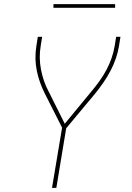

<svg xmlns="http://www.w3.org/2000/svg" viewBox="-20 -914 640 934"><path d="M233 0 282 -293 197 -461Q184 -487 174.5 -514Q165 -541 159 -570Q153 -599 152.5 -629.5Q152 -660 157 -691L164 -735H185L178 -691Q173 -661 173.5 -632Q174 -603 179.5 -575Q185 -547 194 -520.5Q203 -494 216 -470L295 -312L427 -472Q447 -496 465.5 -522Q484 -548 498.5 -575.5Q513 -603 523 -632Q533 -661 538 -691L545 -735H566L559 -691Q554 -660 543.5 -629.5Q533 -599 517.5 -569.5Q502 -540 483 -512.5Q464 -485 443 -459L302 -290L254 0ZM240 -876V-894H540V-876Z"/></svg>

Font: Iosevka Curly Thin Extended
Style: Italic
Weight: 100
Width: 7
Italic angle: -9°
Monospace: yes
Designer: Belleve Invis
Foundry: Belleve Invis
Version: Version 11.1.0; ttfautohint (v1.8.3)